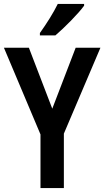

<svg xmlns="http://www.w3.org/2000/svg" viewBox="-20 -957 531 977"><path d="M408 -928V-937H274C252 -892 218 -838 183 -789V-777H262C308 -816 380 -889 408 -928ZM246 -404 127 -714H0L186 -273V0H305V-277L491 -714H365Z"/></svg>

Font: Noto Sans Armenian Condensed SemiBold
Style: Regular
Weight: 600
Width: 3
Designer: Monotype Design Team
Foundry: Monotype Imaging Inc.
Version: Version 2.008